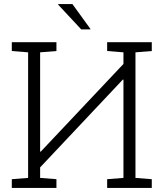

<svg xmlns="http://www.w3.org/2000/svg" viewBox="-20 -917 803 937"><path d="M37.6 0V-42.5L117.2 -48.8V-661.6L37.6 -668V-710.9H117.2H175.8H255.4V-668L175.8 -661.6V-177.7L178.7 -176.8L582.5 -605V-661.6L502.9 -668V-710.9H582.5H641.1H720.7V-668L641.1 -661.6V-48.8L720.7 -42.5V0H502.9V-42.5L582.5 -48.8V-527.8L579.6 -528.8L175.8 -100.1V-48.8L255.4 -42.5V0ZM421.9 -774.9 419.4 -773.4H376.5L263.7 -894.5L264.6 -897H333.5Z"/></svg>

Font: Roboto Slab LO Light
Style: Regular
Weight: 300
Designer: Google
Version: Version 2.000